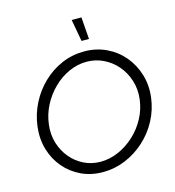

<svg xmlns="http://www.w3.org/2000/svg" viewBox="-129 -1009 1023 1122"><g transform="rotate(-15 383.0 -448.0)"><path d="M739 -344Q730 -271 696 -207.5Q662 -144 609.5 -96.5Q557 -49 492 -22Q427 5 357 5Q284 5 225 -23Q166 -51 124.5 -100Q83 -149 64 -213.5Q45 -278 54 -352Q63 -424 95.5 -488Q128 -552 179 -601Q230 -650 294 -677.5Q358 -705 430 -705Q502 -705 562.5 -676.5Q623 -648 665.5 -598Q708 -548 728 -482.5Q748 -417 739 -344ZM672 -352Q679 -410 662.5 -463Q646 -516 611.5 -556.5Q577 -597 529.5 -620Q482 -643 428 -643Q373 -643 321 -619.5Q269 -596 226.5 -554.5Q184 -513 156 -459Q128 -405 121 -344Q114 -286 129.5 -234.5Q145 -183 178 -143Q211 -103 257.5 -80Q304 -57 358 -57Q413 -57 466 -80Q519 -103 563 -143.5Q607 -184 636 -237.5Q665 -291 672 -352ZM477 -768H432L408 -901H467Z"/></g></svg>

Font: Kulim Park Light
Style: Italic
Weight: 300
Italic angle: -8°
Designer: Noponies / Dale Sattler
Foundry: Noponies
Version: Version 1.000; ttfautohint (v1.8.3)